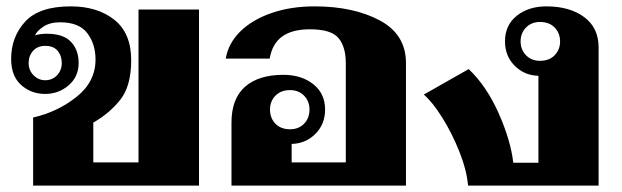

<svg xmlns="http://www.w3.org/2000/svg" viewBox="-20 -583 1955 603"><path d="M84 -214Q160 -231 220 -278.5Q280 -326 280 -396Q280 -445 254 -479Q228 -513 169 -513Q137 -513 116.5 -499.5Q96 -486 90 -472Q106 -477 127 -477Q179 -477 203 -451.5Q227 -426 227 -385Q227 -342 195.5 -315Q164 -288 122 -288Q78 -288 46.5 -316Q15 -344 15 -398Q15 -467 59 -515Q103 -563 202 -563Q286 -563 339 -521Q392 -479 392 -394Q392 -313 358 -270Q324 -227 273 -198V-73H415V-553H605V0H84ZM174 -385Q174 -408 161 -423.5Q148 -439 122 -439Q98 -439 84 -423.5Q70 -408 70 -385Q70 -362 85.5 -346.5Q101 -331 122 -331Q144 -331 159 -346.5Q174 -362 174 -385Z M707 -198Q707 -273 749.5 -310.5Q792 -348 870 -348Q927 -348 964 -318.5Q1001 -289 1001 -239Q1001 -193 970.5 -162.5Q940 -132 896 -131V-73H1066V-385Q1066 -436 1043 -463.5Q1020 -491 953 -491Q898 -491 866.5 -468.5Q835 -446 827 -399H689Q697 -447 734.5 -484Q772 -521 832.5 -542Q893 -563 968 -563Q1090 -563 1172.5 -519Q1255 -475 1255 -385V0H707ZM952 -239Q952 -265 935 -282.5Q918 -300 891 -300Q862 -300 845 -282.5Q828 -265 828 -239Q828 -212 845 -194.5Q862 -177 891 -177Q918 -177 935 -194.5Q952 -212 952 -239Z M1311 -286 1452 -366Q1508 -313 1546 -227.5Q1584 -142 1592 -72H1671V-345Q1627 -346 1596.5 -376.5Q1566 -407 1566 -453Q1566 -504 1603 -533.5Q1640 -563 1696 -563Q1769 -563 1814.5 -529.5Q1860 -496 1860 -434V0H1450Q1446 -48 1423 -106Q1400 -164 1369 -213.5Q1338 -263 1311 -286ZM1739 -453Q1739 -479 1722 -496.5Q1705 -514 1676 -514Q1649 -514 1632 -496.5Q1615 -479 1615 -453Q1615 -427 1632 -409.5Q1649 -392 1676 -392Q1705 -392 1722 -409.5Q1739 -427 1739 -453Z"/></svg>

Font: Taviraj ExtraBold
Style: Regular
Weight: 800
Designer: Katatrad Team
Foundry: CadsonDemak
Version: Version 1.001